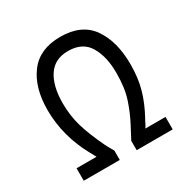

<svg xmlns="http://www.w3.org/2000/svg" viewBox="-157 -844 956 974"><g transform="rotate(-30 320.5 -357.0)"><path d="M177 -84 159 -117Q80 -260 80 -413Q80 -544 140 -623.5Q200 -703 321 -703Q446 -703 503.5 -620.5Q561 -538 561 -404Q561 -325 543 -261Q525 -197 489 -131Q480 -116 477 -108Q474 -101 463 -84H581V-11H370V-66L408 -138Q437 -193 457 -254Q477 -315 477 -403Q477 -498 440.5 -559.5Q404 -621 319 -621Q241 -621 202.5 -563Q164 -505 164 -404Q164 -331 183 -267Q202 -203 241 -121Q249 -104 259.5 -86Q270 -68 271 -66V-11H60V-84Z"/></g></svg>

Font: Bellota Text
Style: Bold
Weight: 700
Designer: Kemie Guaida
Foundry: Kemie Guaida
Version: Version 4.001